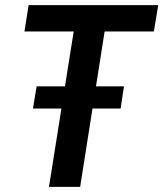

<svg xmlns="http://www.w3.org/2000/svg" viewBox="-20 -725 634 745"><path d="M170 0 266 -603H75L91 -705H594L577 -603H386L291 0ZM108 -304 122 -390H461L448 -304Z"/></svg>

Font: Nunito Sans 10pt Condensed
Style: Bold Italic
Weight: 700
Width: 3
Italic angle: -9°
Designer: Vernon Adams
Foundry: Vernon Adams
Version: Version 3.101;gftools[0.9.27]